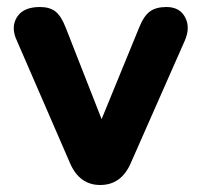

<svg xmlns="http://www.w3.org/2000/svg" viewBox="-20 -519 574 548"><path d="M266 9Q207 9 180 -53L29 -401Q10 -440 28 -469.5Q46 -499 94 -499Q122 -499 138.5 -486Q155 -473 168 -439L270 -179L377 -440Q390 -473 407.5 -486Q425 -499 455 -499Q493 -499 508.5 -469.5Q524 -440 507 -402L353 -53Q326 9 266 9Z"/></svg>

Font: Nunito ExtraBold
Style: Regular
Weight: 800
Designer: Vernon Adams
Foundry: Vernon Adams
Version: Version 3.602